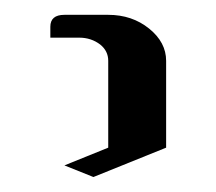

<svg xmlns="http://www.w3.org/2000/svg" viewBox="-20 -458 292 259"><path d="M47.9 -407.2V-421.9Q47.9 -438 66.9 -438H126Q158.2 -438 181.2 -419.4Q204.1 -400.9 204.1 -376V-258.8L106 -219.2L66.9 -234.9L126 -258.8V-376Q126 -389.2 115.2 -397.9Q103 -407.2 86.9 -407.2Z"/></svg>

Font: Hhenum
Style: Regular
Weight: 400
Designer: T. Christopher White
Version: Version 1.0